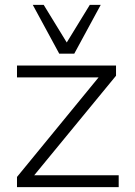

<svg xmlns="http://www.w3.org/2000/svg" viewBox="-20 -771 555 791"><path d="M50 0ZM50 0V-42L386 -452H50V-501H458V-459L121 -49H469V0ZM224 -550 115 -751H160L255 -596L350 -751H395L286 -550Z"/></svg>

Font: Winston Light
Style: Regular
Weight: 300
Designer: Original fonts by Vernon Adams / Changes by Cristiano Sobral
Foundry: Original fonts by Vernon Adams / Changes by Cristiano Sobral
Version: Version 2.503;July 17, 2020;FontCreator 13.0.0.2655 64-bit